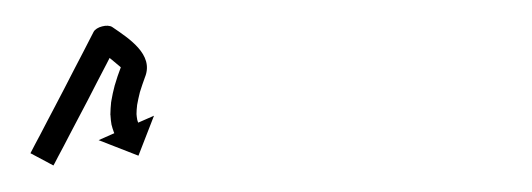

<svg xmlns="http://www.w3.org/2000/svg" viewBox="-20 -300 407 147"><path d="M4.2 -184.4C3.9 -183.9 3.6 -183.3 3.3 -182.7L20.9 -173.3C21.2 -173.9 21.6 -174.5 21.9 -175.1C22.7 -176.7 23.6 -178.4 24.5 -180.1C25.8 -182.6 27.2 -185.2 28.6 -187.8C30.3 -191.1 32.1 -194.4 33.8 -197.8C35.9 -201.7 38 -205.7 40 -209.6C42.3 -214.1 44.7 -218.5 47 -222.9C49.4 -227.6 51.9 -232.3 54.3 -237.1C56.8 -242 59.3 -246.8 61.9 -251.7C64.4 -256.6 66.9 -261.5 69.4 -266.4C70.4 -268.4 65.8 -268.2 61.5 -267.1C57.1 -265.9 52.9 -264 54.8 -262.7C60.2 -259 72.5 -248.5 72.5 -248.5C72.5 -248.5 72.5 -248.4 72.4 -248.3C72.4 -248.3 72.4 -248.2 72.4 -248.2C70.7 -243.8 69.2 -239.3 67.9 -234.8C67.9 -234.8 67.8 -234.7 67.8 -234.6C67.8 -234.5 67.8 -234.5 67.8 -234.5C66.7 -230.5 65.9 -226.5 65.2 -222.5C65.2 -222.5 65.2 -222.3 65.2 -222.2C65.1 -222.1 65.1 -222 65.1 -222C64.8 -218.7 64.5 -215.4 64.5 -212.1C64.5 -212.1 64.5 -211.9 64.6 -211.8C64.6 -211.6 64.6 -211.5 64.6 -211.5C64.7 -209.1 65 -206.7 65.4 -204.4C65.4 -204.4 65.5 -204.2 65.5 -204.1C65.5 -203.9 65.6 -203.8 65.6 -203.8C65.9 -202.4 66.4 -201 66.9 -199.6C66.9 -199.6 66.9 -199.5 66.9 -199.4C67 -199.3 67 -199.3 67 -199.3C67.2 -198.8 67.3 -198.4 67.5 -198L55.5 -192.7L86 -180.8L97.9 -211.4L85.8 -206.1C85.7 -206.3 85.6 -206.6 85.5 -206.9C85.5 -206.9 85.5 -206.8 85.5 -206.7C85.6 -206.6 85.6 -206.6 85.6 -206.6C85.3 -207.3 85.1 -208 84.9 -208.8C84.9 -208.8 85 -208.7 85 -208.5C85 -208.4 85.1 -208.2 85.1 -208.2C84.8 -209.7 84.6 -211.3 84.5 -212.8C84.5 -212.8 84.5 -212.6 84.5 -212.5C84.5 -212.3 84.5 -212.2 84.5 -212.2C84.5 -214.7 84.7 -217.2 85 -219.7C85 -219.7 85 -219.6 85 -219.5C84.9 -219.3 84.9 -219.2 84.9 -219.2C85.5 -222.7 86.3 -226.1 87.1 -229.4C87.1 -229.4 87.1 -229.4 87.1 -229.3C87.1 -229.2 87 -229.1 87 -229.1C88.3 -233.2 89.6 -237.2 91.1 -241.2C91.1 -241.2 91.1 -241.1 91.1 -241.1C91.1 -241 91 -240.9 91 -240.9C98.1 -258.4 78.3 -270.8 66.1 -279.2C64.3 -280.5 61.1 -280.6 58.2 -279.8C55.3 -279.1 52.6 -277.5 51.6 -275.5C49.1 -270.6 46.6 -265.8 44.1 -260.9C41.6 -256 39 -251.1 36.5 -246.3C34.1 -241.5 31.6 -236.8 29.2 -232.1C26.9 -227.7 24.6 -223.3 22.3 -218.9C20.3 -215 18.2 -211 16.1 -207.1C14.4 -203.8 12.6 -200.4 10.9 -197.1C9.5 -194.5 8.2 -192 6.8 -189.4C5.9 -187.7 5.1 -186.1 4.2 -184.4Z"/></svg>

Font: FRB American Cursive Just Arrows Semibold
Style: Italic
Weight: 600
Italic angle: -25°
Version: Version 2.0;Modular Font Editor K font №1